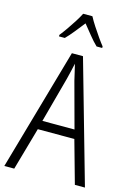

<svg xmlns="http://www.w3.org/2000/svg" viewBox="-139 -1016 750 1086"><g transform="rotate(15 236.0 -473.5)"><path d="M413 0 343 -250H129L58 0H0L204 -715H269L472 0ZM258 -568Q253 -591 247 -615.5Q241 -640 236 -662Q231 -639 225.5 -615.5Q220 -592 214 -568L142 -302H330ZM262 -947Q274 -924 292.5 -895.5Q311 -867 330 -840Q349 -813 362 -797V-788H329Q306 -810 282 -840Q258 -870 235 -898Q213 -870 188.5 -839.5Q164 -809 143 -788H109V-797Q125 -817 143.5 -843.5Q162 -870 179.5 -897.5Q197 -925 208 -947Z"/></g></svg>

Font: Noto Sans Sinhala UI Condensed Light
Style: Regular
Weight: 300
Width: 3
Designer: Jelle Bosma - Monotype Design Team
Foundry: Monotype Imaging Inc.
Version: Version 2.006; ttfautohint (v1.8.4.7-5d5b)